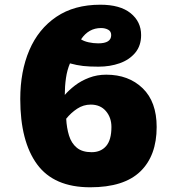

<svg xmlns="http://www.w3.org/2000/svg" viewBox="-20 -785 728 815"><path d="M363 10Q209 10 137.5 -87.5Q66 -185 66 -365Q66 -482 104.5 -572Q143 -662 219 -713.5Q295 -765 406 -765Q490 -765 534.5 -729Q579 -693 579 -636Q579 -591 554 -561Q529 -531 488 -516.5Q447 -502 398 -502Q359 -502 332.5 -505Q306 -508 277 -516Q265 -488 260 -453.5Q255 -419 255 -382Q272 -402 298 -422Q324 -442 358 -455Q392 -468 431 -468Q526 -468 585.5 -410.5Q645 -353 645 -246Q645 -124 575.5 -57Q506 10 363 10ZM397 -601Q452 -601 452 -636Q452 -652 439 -659Q426 -666 409 -666Q356 -666 324 -618Q336 -610 356 -605.5Q376 -601 397 -601ZM369 -139Q408 -139 430.5 -165Q453 -191 453 -246Q453 -286 429.5 -313.5Q406 -341 365 -341Q334 -341 307.5 -323.5Q281 -306 261 -281Q263 -242 273 -209.5Q283 -177 306 -158Q329 -139 369 -139Z"/></svg>

Font: Noto Sans Black
Style: Regular
Weight: 900
Designer: Monotype Design Team
Foundry: Monotype Imaging Inc.
Version: Version 2.007